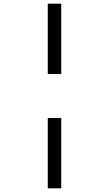

<svg xmlns="http://www.w3.org/2000/svg" viewBox="-20 -780 591 1041"><path d="M239 -760H312V-379H239ZM239 -140H312V241H239Z"/></svg>

Font: Noto Sans
Style: Regular
Weight: 400
Designer: Monotype Design Team
Foundry: Monotype Imaging Inc.
Version: Version 1.902